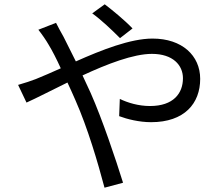

<svg xmlns="http://www.w3.org/2000/svg" viewBox="-20 -824 1040 891"><path d="M595 -692C558 -731 499 -779 466 -804L408 -762C451 -731 499 -685 537 -647ZM158 -686C174 -666 194 -637 206 -616C223 -588 242 -551 262 -507C219 -488 179 -470 146 -457C128 -450 93 -438 64 -430L103 -348C148 -368 217 -404 293 -441C305 -415 318 -387 330 -359C387 -230 434 -70 465 47L551 24C517 -85 455 -270 401 -392C389 -419 376 -447 363 -474C477 -527 599 -574 685 -574C783 -574 829 -521 829 -461C829 -391 785 -332 676 -332C623 -332 573 -347 536 -365L533 -285C570 -271 626 -257 681 -257C836 -257 909 -344 909 -458C909 -566 825 -645 688 -645C585 -645 451 -592 332 -539C312 -580 292 -620 275 -653C265 -670 248 -702 240 -718Z"/></svg>

Font: Noto Sans CJK TC Regular
Style: Regular
Weight: 400
Designer: Ryoko NISHIZUKA (kana & ideographs); Paul D. Hunt (Latin, Greek & Cyrillic); Wenlong ZHANG (bopomofo); Sandoll Communica
Foundry: Adobe Systems Incorporated
Version: Version 1.001;PS 1.001;hotconv 1.0.78;makeotf.lib2.5.61930